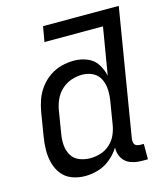

<svg xmlns="http://www.w3.org/2000/svg" viewBox="-111 -821 798 916"><g transform="rotate(-15 288.0 -363.5)"><path d="M197 8Q230 8 263 -2Q296 -12 323.5 -35Q351 -58 369 -87Q367 -59 381 -35Q395 -11 421 -1.5Q447 8 476 8H506V-68H489Q478 -68 469.5 -72Q461 -76 458.5 -85.5Q456 -95 457 -105L561 -735H187L174 -660H463L424 -427Q417 -459 399.5 -486Q382 -513 351 -525.5Q320 -538 286 -538Q255 -538 224 -530Q193 -522 165.5 -503Q138 -484 118 -457Q98 -430 87.5 -400Q77 -370 72 -339L54 -229Q48 -195 47.5 -161.5Q47 -128 55 -96.5Q63 -65 82.5 -40Q102 -15 132.5 -3.5Q163 8 197 8ZM242 -68Q215 -68 189.5 -78Q164 -88 150.5 -111Q137 -134 135 -161.5Q133 -189 138 -217L156 -327Q160 -353 171.5 -379Q183 -405 204.5 -425Q226 -445 253 -454Q280 -463 307 -463Q336 -463 360 -450.5Q384 -438 395.5 -413.5Q407 -389 408 -360.5Q409 -332 404 -304L386 -194Q382 -169 371 -144.5Q360 -120 339 -101.5Q318 -83 293 -75.5Q268 -68 243 -68Z"/></g></svg>

Font: Iosevka Sparkle
Style: Italic
Weight: 400
Italic angle: -9°
Designer: Belleve Invis
Foundry: Belleve Invis
Version: Version 4.5.0; ttfautohint (v1.8.3)